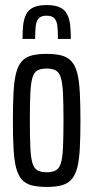

<svg xmlns="http://www.w3.org/2000/svg" viewBox="-20 -731 369 759"><path d="M165 8Q129 8 104.5 1.5Q80 -5 65.5 -22Q51 -39 43.5 -68.5Q36 -98 33.5 -144Q31 -190 31 -255Q31 -320 33.5 -366Q36 -412 43.5 -441.5Q51 -471 65.5 -488Q80 -505 104.5 -511.5Q129 -518 165 -518Q200 -518 224 -511.5Q248 -505 263 -488Q278 -471 285.5 -441.5Q293 -412 295.5 -366Q298 -320 298 -255Q298 -190 295.5 -144Q293 -98 285.5 -68.5Q278 -39 263 -22Q248 -5 224 1.5Q200 8 165 8ZM165 -50Q187 -50 200.5 -57.5Q214 -65 220.5 -85.5Q227 -106 229 -147Q231 -188 231 -255Q231 -322 229 -362.5Q227 -403 220.5 -424Q214 -445 200.5 -452.5Q187 -460 165 -460Q142 -460 128.5 -453Q115 -446 108.5 -425Q102 -404 100 -363Q98 -322 98 -255Q98 -188 100 -147Q102 -106 108.5 -85.5Q115 -65 128.5 -57.5Q142 -50 165 -50ZM164 -711Q198 -711 217.5 -701.5Q237 -692 246 -673.5Q255 -655 257.5 -631Q260 -607 260 -577H209Q209 -606 207 -626.5Q205 -647 195.5 -658Q186 -669 164 -669Q142 -669 132.5 -658Q123 -647 121 -626.5Q119 -606 119 -577H69Q69 -607 71.5 -631Q74 -655 83 -673.5Q92 -692 111.5 -701.5Q131 -711 164 -711Z"/></svg>

Font: Saira UltraCondensed Medium
Style: Regular
Weight: 500
Width: 1
Designer: Hector Gatti with collaboration of the Omnibus-Type team
Foundry: Omnibus-Type
Version: Version 1.101